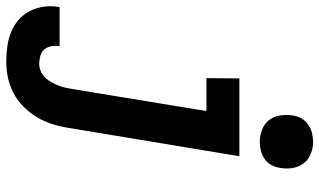

<svg xmlns="http://www.w3.org/2000/svg" viewBox="-295 -572 1018 612"><g transform="rotate(90 214.0 -266.0)"><path d="M104 223Q79 223 55 219.5Q31 216 10 207.5Q-11 199 -28.5 184Q-46 169 -56.5 148.5Q-67 128 -70.5 104.5Q-74 81 -70 56L-69 53H55V54Q53 67 55.5 80Q58 93 66 102Q74 111 86.5 114.5Q99 118 112 118Q123 118 135 113Q147 108 155.5 99Q164 90 170 79Q176 68 180.5 57Q185 46 187.5 34.5Q190 23 192 11L262 -415H157L158 -520H406L315 28Q311 53 303 78Q295 103 281 126Q267 149 247.5 168.5Q228 188 203.5 200.5Q179 213 154 218Q129 223 104 223ZM360 -585Q340 -585 321 -592.5Q302 -600 290.5 -615Q279 -630 276 -650Q273 -670 276 -690Q278 -705 285.5 -718Q293 -731 305.5 -739.5Q318 -748 332 -751.5Q346 -755 360 -755Q380 -755 398.5 -747.5Q417 -740 428.5 -725Q440 -710 443.5 -690Q447 -670 443 -650Q441 -635 434 -622Q427 -609 414.5 -600.5Q402 -592 388 -588.5Q374 -585 360 -585Z"/></g></svg>

Font: Iosevka Extrabold Oblique
Style: Regular
Weight: 800
Italic angle: -9°
Monospace: yes
Designer: Belleve Invis
Foundry: Belleve Invis
Version: Version 32.5.0; ttfautohint (v1.8.4)